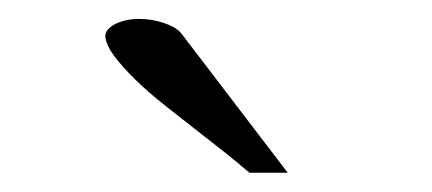

<svg xmlns="http://www.w3.org/2000/svg" viewBox="-20 -685 457 203"><path d="M284.2 -502.4H243.7Q232.4 -512.2 217.3 -524.2Q202.1 -536.1 185.5 -549.1Q168.9 -562 152.3 -575.2Q135.7 -588.4 122.6 -601.3Q109.4 -614.3 100.8 -625.7Q92.3 -637.2 91.3 -646.5Q91.3 -654.3 102.1 -659.7Q112.8 -665 127.4 -665Q140.6 -665 153.6 -660.6Q166.5 -656.2 171.9 -649.4Z"/></svg>

Font: Kameron
Style: Regular
Weight: 400
Version: Version 1.000